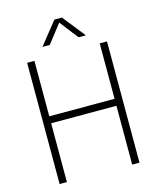

<svg xmlns="http://www.w3.org/2000/svg" viewBox="-135 -1038 931 1132"><g transform="rotate(-15 330.0 -472.0)"><path d="M86 0V-740H130.5V-401.5H529V-740H573.5V0H529V-359H130.5V0ZM197.5 -807 307 -944.5H353L462.5 -807H418L330 -920L242 -807Z"/></g></svg>

Font: Encode Sans SemiCondensed SemiCondensed ExtraLight
Style: Regular
Weight: 200
Width: 4
Designer: Multiple Designers
Foundry: Impallari Type
Version: Version 3.000; ttfautohint (v1.8.3) -l 8 -r 50 -G 200 -x 14 